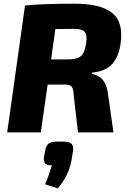

<svg xmlns="http://www.w3.org/2000/svg" viewBox="-20 -720 696 1044"><path d="M19 0 116 -690Q212 -700 384 -700Q525 -700 588.5 -651Q652 -602 636 -485Q627 -415 592 -374Q557 -333 481 -325L480 -318Q556 -305 567 -210L597 0H404L380 -211Q378 -241 368 -250.5Q358 -260 332 -260H239L202 0ZM258 -397H348Q399 -397 420 -415Q441 -433 449 -487Q455 -531 440.5 -547Q426 -563 381 -563L281 -562ZM293 50H324Q356 50 368.5 61.5Q381 73 377 101L369 151Q354 235 294 304L225 282Q244 241 262 179Q236 180 226 169Q216 158 219 135L226 97Q231 70 246 60Q261 50 293 50Z"/></svg>

Font: Exo 2.0 Extra Bold
Style: Italic
Weight: 800
Italic angle: -8°
Designer: Natanael Gama
Version: Version 1.001;PS 001.001;hotconv 1.0.70;makeotf.lib2.5.58329